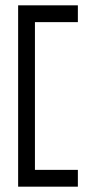

<svg xmlns="http://www.w3.org/2000/svg" viewBox="-20 -630 345 720"><path d="M48 70H272V7H111V-547H272V-610H48Z"/></svg>

Font: Charger Sport
Style: LitExt
Weight: 300
Designer: Jasper
Foundry: Cannot Into Space Fonts
Version: Version 1.1